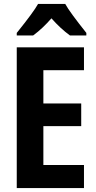

<svg xmlns="http://www.w3.org/2000/svg" viewBox="-20 -954 488 974"><path d="M65 -774H148C182 -799 212 -828 241 -861C271 -827 302 -798 335 -774H418V-787C364 -855 326 -906 311 -934H173C159 -908 123 -859 65 -787ZM65 0H406V-117H200V-314H392V-429H200V-598H406V-714H65Z"/></svg>

Font: Kathrein 77 Bold Condensed
Style: Regular
Weight: 700
Width: 3
Designer: Lazydogs Typefoundry, based on Open Sans by Ascender Corporation
Foundry: Lazydogs Typefoundry
Version: Version 1.003;PS 001.003;hotconv 1.0.88;makeotf.lib2.5.64775